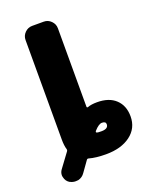

<svg xmlns="http://www.w3.org/2000/svg" viewBox="-155 -854 783 1002"><g transform="rotate(-20 236.5 -353.0)"><path d="M277.3 -145.5Q272.5 -140.6 275.4 -136.7Q276.4 -135.7 278.3 -134.8Q282.2 -132.8 303.7 -132.8Q341.8 -132.8 341.8 -158.2Q341.8 -173.8 320.3 -173.8Q302.7 -173.8 277.3 -145.5ZM97.7 -94.7Q102.5 -100.6 100.6 -107.4Q93.8 -129.9 93.8 -163.1V-715.8Q93.8 -739.3 110.8 -756.3Q127.9 -773.4 151.4 -773.4H215.8Q239.3 -773.4 256.3 -756.3Q273.4 -739.3 273.4 -715.8V-279.3Q273.4 -277.3 275.4 -275.9Q277.3 -274.4 280.3 -275.4Q299.8 -283.2 333 -283.2Q399.4 -283.2 436 -248.5Q472.7 -213.9 472.7 -154.3Q472.7 -88.9 421.4 -50.3Q370.1 -11.7 285.2 -11.7Q229.5 -11.7 191.4 -22.5Q184.6 -24.4 180.7 -18.6Q160.2 9.8 139.6 39.1Q126 59.6 102.5 65.4Q94.7 66.4 87.9 66.4Q71.3 66.4 57.6 58.6H56.6Q37.1 46.9 32.2 24.4Q30.3 18.6 30.3 12.7Q30.3 -2.9 40 -16.6Q67.4 -53.7 97.7 -94.7Z"/></g></svg>

Font: Gen Jyuu Gothic Heavy
Style: Bold
Weight: 900
Designer: [Source Han Sans]
Ryoko NISHIZUKA  (kana & ideographs); Paul D. Hunt (Latin, Greek & Cyrillic); Wenlong ZHANG  (bopomofo
Version: Version 1.002.20150607